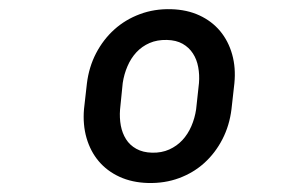

<svg xmlns="http://www.w3.org/2000/svg" viewBox="-20 -741 627 424"><path d="M171.9 -556.6Q176.3 -592.8 192.1 -623.3Q208 -653.8 232.4 -675.8Q256.8 -697.8 288.8 -709.7Q320.8 -721.7 357.9 -720.7Q393.1 -719.7 420.4 -707Q447.8 -694.3 466.1 -672.4Q484.4 -650.4 492.7 -620.8Q501 -591.3 497.6 -557.1L491.2 -500Q486.8 -463.9 471.2 -433.6Q455.6 -403.3 431.4 -381.3Q407.2 -359.4 375.5 -347.7Q343.8 -335.9 306.6 -336.9Q271.5 -337.9 243.9 -350.6Q216.3 -363.3 198 -385Q179.7 -406.7 171.1 -436.3Q162.6 -465.8 165.5 -500ZM245.1 -499Q243.7 -480.5 246.8 -463.6Q250 -446.8 258.3 -433.6Q266.6 -420.4 281 -412.4Q295.4 -404.3 315.9 -403.8Q336.9 -403.3 353.8 -410.9Q370.6 -418.5 382.8 -431.6Q395 -444.8 402.6 -462.4Q410.2 -480 413.1 -499.5L419.4 -557.6Q420.9 -575.7 417.7 -592.8Q414.6 -609.9 406 -623Q397.5 -636.2 383.3 -644.3Q369.1 -652.3 348.6 -652.8Q327.1 -653.3 310.3 -646Q293.5 -638.7 281.2 -625.5Q269 -612.3 261.5 -594.7Q253.9 -577.1 251 -557.6Z"/></svg>

Font: TypoPRO Roboto Mono
Style: Italic
Weight: 400
Designer: Google
Version: Version 2.000986; 2015; ttfautohint (v1.3)